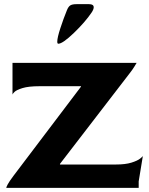

<svg xmlns="http://www.w3.org/2000/svg" viewBox="-20 -902 716 922"><path d="M646 -31V0H10Q10 -3 17 -16.5Q24 -30 45 -58L369 -486V-488H170Q117 -488 88 -479Q59 -470 49.5 -460.5Q40 -451 40 -448V-600H636Q634 -597 625.5 -582.5Q617 -568 598 -544L268 -115V-112H536Q582 -112 611 -121Q640 -130 653 -140.5Q666 -151 666 -153ZM430 -867Q430 -857 420 -842Q389 -796 335 -744Q281 -692 260 -692Q255 -692 255 -702Q255 -721 270 -767Q285 -813 301 -852Q308 -870 317.5 -876Q327 -882 347 -882H408Q430 -882 430 -867Z"/></svg>

Font: Red Rose Bold
Style: Regular
Weight: 700
Designer: jaikishan Patel
Version: Version 1.000